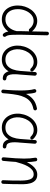

<svg xmlns="http://www.w3.org/2000/svg" viewBox="1050 -1782 759 2899"><g transform="rotate(90 1429.5 -332.5)"><path d="M296.9 -515.1Q339.8 -515.1 380.1 -495.6Q420.4 -476.1 454.1 -436L459 -665Q459 -676.3 467 -684.1Q475.1 -691.9 486.3 -691.9Q497.6 -691.4 505.4 -683.3Q513.2 -675.3 513.2 -664.1L503.9 -249.5Q503.9 -176.3 506.1 -135Q508.3 -93.8 514.2 -73Q520 -52.2 530.3 -39.6Q537.1 -30.8 535.9 -19.3Q534.7 -7.8 526.4 -0.5Q517.6 6.3 506.1 5.1Q494.6 3.9 487.3 -4.9Q463.4 -33.7 456.1 -78.6Q424.8 -34.7 377.7 -7.6Q330.6 19.5 271.5 19.5Q207 19.5 160.2 -12Q113.3 -43.5 88.1 -98.1Q63 -152.8 63 -222.7Q63 -276.9 79.6 -328.9Q96.2 -380.9 127 -422.9Q157.7 -464.8 200.9 -490Q244.1 -515.1 296.9 -515.1ZM118.2 -222.2Q118.2 -138.2 158.4 -86.4Q198.7 -34.7 272.5 -34.7Q342.8 -34.7 388.2 -82.5Q433.6 -130.4 449.2 -201.2L449.7 -203.1Q449.7 -213.4 449.7 -225.3Q449.7 -237.3 449.7 -250L453.1 -394Q451.7 -393.1 450.2 -392.1Q440.9 -386.2 429.4 -389.2Q418 -392.1 412.6 -401.4Q387.7 -431.6 357.9 -446.3Q328.1 -460.9 296.4 -460.9Q242.7 -460.9 202.6 -426.3Q162.6 -391.6 140.4 -336.9Q118.2 -282.2 118.2 -222.2Z M879.9 -34.7Q937.5 -34.7 973.4 -65.4Q1009.3 -96.2 1027.8 -146.7Q1046.4 -197.3 1050.8 -257.3L1067.9 -484.9Q1068.8 -496.1 1077.4 -502.9Q1085.9 -509.8 1096.7 -508.3Q1107.9 -506.8 1115.7 -497.8Q1123.5 -488.8 1122.6 -478L1105.5 -250Q1104.5 -235.4 1102.5 -221.2Q1101.1 -201.7 1100.8 -181.4Q1100.6 -161.1 1101.6 -143.1Q1104 -105 1117.2 -77.4Q1130.4 -49.8 1173.3 -47.9Q1181.2 -45.9 1187.5 -40Q1193.8 -34.2 1194.3 -22Q1194.3 -10.7 1186.3 -2.9Q1178.2 4.9 1167 4.9Q1119.1 4.9 1093.5 -20.3Q1067.9 -45.4 1057.1 -83.5Q1029.8 -37.1 985.8 -8.8Q941.9 19.5 879.9 19.5Q815.4 19.5 768.8 -11.2Q722.2 -42 696.5 -93.5Q670.9 -145 668.5 -206.5Q666.5 -261.2 682.6 -315.9Q698.7 -370.6 731 -416Q763.2 -461.4 810.1 -488.8Q856.9 -516.1 916.5 -516.1Q960.4 -516.1 994.1 -498.3Q1027.8 -480.5 1053.2 -452.6Q1060.5 -443.8 1059.3 -432.6Q1058.1 -421.4 1049.8 -415Q1041 -408.7 1029.5 -410.6Q1018.1 -412.6 1011.2 -421.9Q996.1 -438.5 972.2 -450.2Q948.2 -461.9 917 -461.9Q869.6 -461.9 833 -439.2Q796.4 -416.5 771.5 -378.9Q746.6 -341.3 734.4 -296.1Q722.2 -251 723.6 -206.1Q726.1 -158.2 744.4 -119.1Q762.7 -80.1 796.9 -57.4Q831.1 -34.7 879.9 -34.7Z M1356.9 26.9Q1353.5 26.4 1350.6 25.4Q1350.1 25.4 1349.6 24.9Q1349.6 24.9 1349.1 24.9Q1336.4 19.5 1333.5 6.3Q1333.5 5.9 1333 4.9Q1333 4.9 1333 4.4Q1332.5 1 1333 -2.9Q1333 -4.9 1333.5 -7.3Q1335 -23.4 1336.2 -39.6Q1337.4 -55.7 1338.9 -71.8Q1341.8 -115.2 1344 -163.6Q1346.2 -211.9 1346.2 -259.8Q1346.2 -322.8 1341.3 -378.7Q1336.4 -434.6 1326.7 -466.3Q1323.7 -477.1 1329.1 -487.1Q1334.5 -497.1 1345.2 -500.5Q1356 -503.9 1366 -498.3Q1376 -492.7 1379.4 -481.9Q1387.2 -455.6 1391.6 -420.7Q1396 -385.7 1398.4 -345.7Q1427.2 -407.7 1478.5 -451.2Q1529.8 -494.6 1614.3 -510.7Q1625 -513.2 1634.5 -506.6Q1644 -500 1646 -489.3Q1648.4 -478.5 1641.8 -469Q1635.3 -459.5 1624.5 -457Q1558.6 -444.3 1516.8 -411.6Q1475.1 -378.9 1450.7 -329.1Q1426.3 -279.3 1413.6 -215.1Q1400.9 -150.9 1394 -75.7Q1391.1 -33.7 1387.2 2.9Q1386.7 6.3 1385.3 9.8Q1385.3 9.8 1385.3 9.8Q1385.3 10.7 1384.8 11.2Q1379.4 23.4 1366.2 26.4Q1365.7 26.4 1364.7 26.4Q1364.7 26.4 1364.7 26.9Q1360.8 27.3 1356.9 26.9Z M1907.2 -34.7Q1964.8 -34.7 2000.7 -65.4Q2036.6 -96.2 2055.2 -146.7Q2073.7 -197.3 2078.1 -257.3L2095.2 -484.9Q2096.2 -496.1 2104.7 -502.9Q2113.3 -509.8 2124 -508.3Q2135.3 -506.8 2143.1 -497.8Q2150.9 -488.8 2149.9 -478L2132.8 -250Q2131.8 -235.4 2129.9 -221.2Q2128.4 -201.7 2128.2 -181.4Q2127.9 -161.1 2128.9 -143.1Q2131.3 -105 2144.5 -77.4Q2157.7 -49.8 2200.7 -47.9Q2208.5 -45.9 2214.8 -40Q2221.2 -34.2 2221.7 -22Q2221.7 -10.7 2213.6 -2.9Q2205.6 4.9 2194.3 4.9Q2146.5 4.9 2120.8 -20.3Q2095.2 -45.4 2084.5 -83.5Q2057.1 -37.1 2013.2 -8.8Q1969.2 19.5 1907.2 19.5Q1842.8 19.5 1796.1 -11.2Q1749.5 -42 1723.9 -93.5Q1698.2 -145 1695.8 -206.5Q1693.8 -261.2 1710 -315.9Q1726.1 -370.6 1758.3 -416Q1790.5 -461.4 1837.4 -488.8Q1884.3 -516.1 1943.8 -516.1Q1987.8 -516.1 2021.5 -498.3Q2055.2 -480.5 2080.6 -452.6Q2087.9 -443.8 2086.7 -432.6Q2085.4 -421.4 2077.1 -415Q2068.4 -408.7 2056.9 -410.6Q2045.4 -412.6 2038.6 -421.9Q2023.4 -438.5 1999.5 -450.2Q1975.6 -461.9 1944.3 -461.9Q1897 -461.9 1860.4 -439.2Q1823.7 -416.5 1798.8 -378.9Q1773.9 -341.3 1761.7 -296.1Q1749.5 -251 1751 -206.1Q1753.4 -158.2 1771.7 -119.1Q1790 -80.1 1824.2 -57.4Q1858.4 -34.7 1907.2 -34.7Z M2355 -6.8Q2364.7 -111.3 2369.6 -185.1Q2374.5 -258.8 2374.5 -315.9Q2374.5 -363.8 2371.3 -403.8Q2368.2 -443.8 2361.3 -484.4Q2359.4 -497.1 2365.7 -504.6Q2372.1 -512.2 2381.3 -514.6Q2392.1 -517.1 2402.6 -512Q2413.1 -506.8 2415 -493.2Q2420.4 -460 2423.8 -427.2Q2427.2 -394.5 2428.2 -358.9Q2449.2 -401.9 2476.6 -437.3Q2503.9 -472.7 2538.8 -494.1Q2573.7 -515.6 2617.2 -515.6Q2671.9 -515.6 2703.4 -486.3Q2734.9 -457 2748 -409.2Q2761.2 -361.3 2761.2 -306.2Q2761.2 -231 2760.3 -156Q2759.3 -81.1 2755.4 0.5Q2754.9 10.7 2747.6 18.8Q2740.2 26.9 2727.5 26.9Q2714.4 26.9 2707.3 18.8Q2700.2 10.7 2700.7 0Q2704.6 -73.7 2705.6 -137.7Q2706.5 -201.7 2706.5 -266.6Q2706.5 -319.8 2699.5 -364Q2692.4 -408.2 2671.9 -434.8Q2651.4 -461.4 2611.8 -461.4Q2573.2 -461.4 2543.5 -437Q2513.7 -412.6 2491.5 -372.8Q2469.2 -333 2453.1 -285.9Q2437 -238.8 2425.3 -193.8L2424.8 -192.4Q2422.4 -151.9 2418.5 -104.7Q2414.6 -57.6 2409.2 -1.5Q2407.7 11.7 2398.4 17.6Q2389.2 23.4 2378.9 22.5Q2369.1 21.5 2361.6 14.2Q2354 6.8 2355 -6.8Z"/></g></svg>

Font: Mikhak-DS2-FD Light
Style: Regular
Weight: 300
Designer: Amin Abedi
Version: Version 3.2